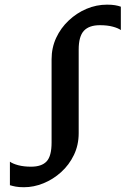

<svg xmlns="http://www.w3.org/2000/svg" viewBox="-20 -772 548 804"><path d="M80.5 12Q59.5 12 46.2 9.5Q33 7 21.5 3.5V-95Q33 -86.5 56.2 -80.2Q79.5 -74 110 -74Q154.5 -74 175.2 -96.2Q196 -118.5 196 -175V-523.5Q196 -572 215.2 -613.5Q234.5 -655 267.8 -686.2Q301 -717.5 342.2 -735Q383.5 -752.5 428 -752.5Q448 -752.5 461.5 -750.2Q475 -748 486 -744V-646Q475.5 -654 452.8 -660.2Q430 -666.5 398.5 -666.5Q353 -666.5 331.2 -643Q309.5 -619.5 309.5 -564.5V-214.5Q309.5 -164.5 289.5 -123Q269.5 -81.5 236 -51.2Q202.5 -21 162 -4.5Q121.5 12 80.5 12Z"/></svg>

Font: Merriweather 28pt Medium
Style: Regular
Weight: 500
Version: Version 2.100